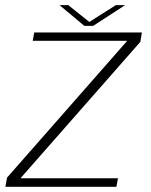

<svg xmlns="http://www.w3.org/2000/svg" viewBox="-32 -714 579 734"><path d="M-11.5 0H413L419 -32.5H47.5L48 -34.5L504.5 -554L510.5 -590H99L93 -558H454L453.5 -557L-5 -35ZM290.5 -615H324L446.5 -694.5H411L309.5 -630L229 -694.5H195.5Z"/></svg>

Font: Anybody SemiExpanded ExtraLight
Style: Italic
Weight: 250
Width: 6
Italic angle: -10°
Version: Version 1.113;gftools[0.9.25]